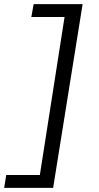

<svg xmlns="http://www.w3.org/2000/svg" viewBox="-77 -725 479 925"><path d="M-57 180 -47 118H115L234 -643H74L85 -705H321L179 180Z"/></svg>

Font: Nunito Sans 7pt Expanded Light
Style: Italic
Weight: 300
Width: 7
Italic angle: -9°
Designer: Vernon Adams
Foundry: Vernon Adams
Version: Version 3.101;gftools[0.9.27]